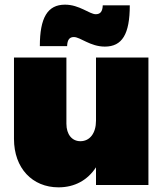

<svg xmlns="http://www.w3.org/2000/svg" viewBox="-20 -794 712 824"><path d="M297 -635C325 -635 367 -594 430 -594C504 -594 537 -647 537 -771H421C420 -745 411 -733 391 -733C364 -733 321 -774 259 -774C184 -774 151 -718 151 -596H268C269 -623 278 -635 297 -635ZM392 -547V-276C392 -223 366 -188 325 -188C289 -188 265 -217 265 -263V-547H40V-198C40 -72 119 10 231 10C301 10 356 -21 392 -76V0H617V-547Z"/></svg>

Font: Montserrat-Arabic Black
Style: Regular
Weight: 900
Designer: Mohamed Gaber
Foundry: Kief Type Foundry
Version: Version 5.008;PS 005.008;hotconv 1.0.88;makeotf.lib2.5.64775